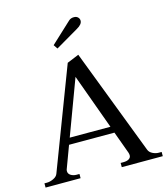

<svg xmlns="http://www.w3.org/2000/svg" viewBox="-133 -1040 1000 1144"><g transform="rotate(-15 366.5 -468.5)"><path d="M288 -782 271 -807 386 -914Q387 -915 399 -926Q411 -937 430 -937Q446 -937 455 -928Q464 -919 464 -907Q464 -884 430 -865ZM728 -26V0H475V-26H492Q514 -26 526.5 -34Q539 -42 539 -56Q539 -64 536 -73L486 -210H206L155 -73Q153 -69 153 -61Q153 -45 168 -35.5Q183 -26 203 -26H221V0H5V-26H20Q40 -26 61 -36Q82 -46 88 -62L325 -684L398 -714L648 -61Q654 -45 672.5 -35.5Q691 -26 710 -26ZM472 -250 348 -591 221 -250Z"/></g></svg>

Font: TavirajRegular
Style: Regular
Weight: 400
Designer: Katatrad Team
Foundry: CadsonDemak
Version: Version 1.001